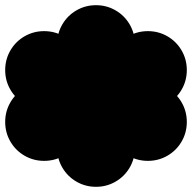

<svg xmlns="http://www.w3.org/2000/svg" viewBox="-70 -620 740 740"><path d="M250 -250Q250 -291 270 -325.5Q290 -360 324.5 -380Q359 -400 400 -400Q441 -400 475.5 -380Q510 -360 530 -325.5Q550 -291 550 -250Q550 -209 530 -174.5Q510 -140 475.5 -120Q441 -100 400 -100Q359 -100 324.5 -120Q290 -140 270 -174.5Q250 -209 250 -250ZM150 -50Q150 -91 170 -125.5Q190 -160 224.5 -180Q259 -200 300 -200Q341 -200 375.5 -180Q410 -160 430 -125.5Q450 -91 450 -50Q450 -9 430 25.5Q410 60 375.5 80Q341 100 300 100Q259 100 224.5 80Q190 60 170 25.5Q150 -9 150 -50ZM150 -450Q150 -491 170 -525.5Q190 -560 224.5 -580Q259 -600 300 -600Q341 -600 375.5 -580Q410 -560 430 -525.5Q450 -491 450 -450Q450 -409 430 -374.5Q410 -340 375.5 -320Q341 -300 300 -300Q259 -300 224.5 -320Q190 -340 170 -374.5Q150 -409 150 -450ZM350 -350Q350 -391 370 -425.5Q390 -460 424.5 -480Q459 -500 500 -500Q541 -500 575.5 -480Q610 -460 630 -425.5Q650 -391 650 -350Q650 -309 630 -274.5Q610 -240 575.5 -220Q541 -200 500 -200Q459 -200 424.5 -220Q390 -240 370 -274.5Q350 -309 350 -350ZM350 -150Q350 -191 370 -225.5Q390 -260 424.5 -280Q459 -300 500 -300Q541 -300 575.5 -280Q610 -260 630 -225.5Q650 -191 650 -150Q650 -109 630 -74.5Q610 -40 575.5 -20Q541 0 500 0Q459 0 424.5 -20Q390 -40 370 -74.5Q350 -109 350 -150ZM150 -350Q150 -391 170 -425.5Q190 -460 224.5 -480Q259 -500 300 -500Q341 -500 375.5 -480Q410 -460 430 -425.5Q450 -391 450 -350Q450 -309 430 -274.5Q410 -240 375.5 -220Q341 -200 300 -200Q259 -200 224.5 -220Q190 -240 170 -274.5Q150 -309 150 -350ZM150 -250Q150 -291 170 -325.5Q190 -360 224.5 -380Q259 -400 300 -400Q341 -400 375.5 -380Q410 -360 430 -325.5Q450 -291 450 -250Q450 -209 430 -174.5Q410 -140 375.5 -120Q341 -100 300 -100Q259 -100 224.5 -120Q190 -140 170 -174.5Q150 -209 150 -250ZM150 -150Q150 -191 170 -225.5Q190 -260 224.5 -280Q259 -300 300 -300Q341 -300 375.5 -280Q410 -260 430 -225.5Q450 -191 450 -150Q450 -109 430 -74.5Q410 -40 375.5 -20Q341 0 300 0Q259 0 224.5 -20Q190 -40 170 -74.5Q150 -109 150 -150ZM-50 -350Q-50 -391 -30 -425.5Q-10 -460 24.5 -480Q59 -500 100 -500Q141 -500 175.5 -480Q210 -460 230 -425.5Q250 -391 250 -350Q250 -309 230 -274.5Q210 -240 175.5 -220Q141 -200 100 -200Q59 -200 24.5 -220Q-10 -240 -30 -274.5Q-50 -309 -50 -350ZM50 -250Q50 -291 70 -325.5Q90 -360 124.5 -380Q159 -400 200 -400Q241 -400 275.5 -380Q310 -360 330 -325.5Q350 -291 350 -250Q350 -209 330 -174.5Q310 -140 275.5 -120Q241 -100 200 -100Q159 -100 124.5 -120Q90 -140 70 -174.5Q50 -209 50 -250ZM-50 -150Q-50 -191 -30 -225.5Q-10 -260 24.5 -280Q59 -300 100 -300Q141 -300 175.5 -280Q210 -260 230 -225.5Q250 -191 250 -150Q250 -109 230 -74.5Q210 -40 175.5 -20Q141 0 100 0Q59 0 24.5 -20Q-10 -40 -30 -74.5Q-50 -109 -50 -150Z"/></svg>

Font: TINY 5x3
Style: Regular
Weight: 400
Designer: Jack Halten Fahnestock
Foundry: Velvetyne Type Foundry
Version: Version 1.002